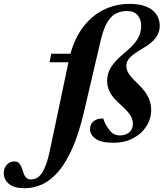

<svg xmlns="http://www.w3.org/2000/svg" viewBox="-212 -744 871 1018"><path d="M51 -414 59.5 -459H233L224 -414ZM232 -145.5Q205.5 -33.5 171.2 43.2Q137 120 96.8 166.5Q56.5 213 11.5 233.5Q-33.5 254 -81.5 254Q-137.5 254 -164.8 231Q-192 208 -192 173Q-192 147 -176 129.5Q-160 112 -135.5 112Q-118.5 112 -108.8 123.8Q-99 135.5 -91 162Q-83.5 189 -73.2 198.2Q-63 207.5 -48.5 207.5Q-32.5 207.5 -18.2 200.5Q-4 193.5 8.5 176Q21 158.5 32.2 128Q43.5 97.5 53 51L153.5 -426Q174.5 -524 221.2 -590.2Q268 -656.5 333.5 -690Q399 -723.5 475 -723.5Q529 -723.5 564.5 -708.5Q600 -693.5 617.5 -667.2Q635 -641 635 -607Q635 -572 614.2 -543.8Q593.5 -515.5 541.5 -485.5Q507.5 -465.5 489.2 -450.2Q471 -435 464.5 -421.5Q458 -408 458 -393Q458 -381.5 462.5 -369.2Q467 -357 480 -340.5Q493 -324 519.5 -299Q558.5 -261.5 574 -229Q589.5 -196.5 589.5 -161.5Q589.5 -114 564 -74.2Q538.5 -34.5 493.5 -10.8Q448.5 13 390 13Q324.5 13 295 -8.2Q265.5 -29.5 265.5 -59.5Q265.5 -77 273.8 -89.8Q282 -102.5 297.8 -109.2Q313.5 -116 335.5 -116Q339.5 -101.5 345.5 -89.8Q351.5 -78 364.5 -59.5Q377.5 -41 391.8 -33.5Q406 -26 423 -26Q444.5 -26 460 -33.5Q475.5 -41 484 -55Q492.5 -69 492.5 -88.5Q492.5 -112 478.8 -133.5Q465 -155 425.5 -190.5Q386 -225.5 371 -254.5Q356 -283.5 356 -315Q356 -340.5 364.8 -363.8Q373.5 -387 394 -411.2Q414.5 -435.5 448.5 -464Q483 -492.5 502.2 -516.2Q521.5 -540 529 -562Q536.5 -584 536.5 -606.5Q536.5 -642.5 517.2 -664Q498 -685.5 461 -685.5Q427 -685.5 400.8 -671.2Q374.5 -657 355.8 -624.2Q337 -591.5 323.5 -536Z"/></svg>

Font: Newsreader 36pt
Style: Bold Italic
Weight: 700
Italic angle: -17°
Designer: Hugues Gentile
Foundry: Production Type
Version: Version 1.003